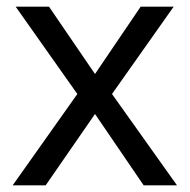

<svg xmlns="http://www.w3.org/2000/svg" viewBox="-20 -556 569 576"><path d="M212 -274 27 -536H127L265 -334L402 -536H501L316 -274L511 0H411L265 -214L117 0H18Z"/></svg>

Font: Noto Sans Meetei Mayek
Style: Regular
Weight: 400
Designer: Monotype Design Team and Neelakash Kshetrimayum
Foundry: Monotype Imaging Inc.
Version: Version 2.002